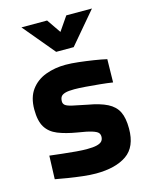

<svg xmlns="http://www.w3.org/2000/svg" viewBox="-113 -804 697 889"><g transform="rotate(-15 236.0 -359.5)"><path d="M236 12Q209 12 174 8Q139 4 104.5 -1.5Q70 -7 44 -12L48 -124Q75 -121 108.5 -117Q142 -113 173.5 -110.5Q205 -108 223 -108Q255 -108 272.5 -112.5Q290 -117 297 -125.5Q304 -134 304 -147Q304 -158 297.5 -165.5Q291 -173 269 -180Q247 -187 201 -194Q147 -203 110 -218Q73 -233 54.5 -263Q36 -293 36 -348Q36 -406 62.5 -442Q89 -478 133 -494.5Q177 -511 229 -511Q256 -511 291 -507Q326 -503 361.5 -497.5Q397 -492 423 -486L421 -375Q395 -379 360 -382.5Q325 -386 292.5 -388.5Q260 -391 239 -391Q210 -391 195 -386.5Q180 -382 174.5 -373.5Q169 -365 169 -351Q169 -340 177.5 -333Q186 -326 210 -320.5Q234 -315 280 -306Q338 -296 372.5 -278.5Q407 -261 422 -231Q437 -201 437 -150Q437 -62 383.5 -25Q330 12 236 12ZM203 -580 77 -731H200L246 -664L292 -731H415L287 -580Z"/></g></svg>

Font: Titillium Web SemiBold
Style: Regular
Weight: 600
Designer: Mohamed Gaber, Accademia di Belle Arti di Urbino
Foundry: Kief Type Foundry, Accademia di Belle Arti di Urbino
Version: Version 3.000; ttfautohint (v1.8.4)